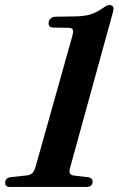

<svg xmlns="http://www.w3.org/2000/svg" viewBox="-41 -739 469 759"><path d="M171 -630Q150.5 -630 151 -648Q151.5 -657.5 158.8 -665.2Q166 -673 181 -673L247 -674Q287.5 -674 312.2 -680.8Q337 -687.5 365 -706.5Q373 -712.5 379.2 -715.8Q385.5 -719 391 -719Q413 -719 406.5 -694.5L236 -75.5Q232.5 -62.5 234.8 -54.8Q237 -47 251.5 -45L309.5 -38Q325.5 -34.5 325 -20.5Q324.5 0 301 0H-1.5Q-21.5 0 -20.5 -18Q-19.5 -35 -1 -38.5L68.5 -46Q90.5 -49 99 -77.5L245 -597Q250 -615 246.5 -622Q243 -629 229.5 -629Z"/></svg>

Font: Fraunces 144pt S050 SemiBold
Style: Italic
Weight: 600
Italic angle: -16°
Version: Version 1.000; ttfautohint (v1.8.3)